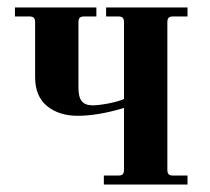

<svg xmlns="http://www.w3.org/2000/svg" viewBox="-20 -494 562 514"><path d="M20 -450H58C64 -450 68.2 -448.8 70.5 -446.5C72.8 -444.2 74 -440 74 -434V-288C74 -253.3 84.7 -227.3 106 -210C127.3 -192.7 154.7 -184 188 -184C224 -184 265.3 -191 312 -205V-40C312 -34 310.8 -29.8 308.5 -27.5C306.2 -25.2 302 -24 296 -24H258V0H482V-24H444C438 -24 433.8 -25.2 431.5 -27.5C429.2 -29.8 428 -34 428 -40V-434C428 -440 429.2 -444.2 431.5 -446.5C433.8 -448.8 438 -450 444 -450H482V-474H264V-450H296C302 -450 306.2 -448.8 308.5 -446.5C310.8 -444.2 312 -440 312 -434V-229C301.3 -224.3 287.3 -220.3 270 -217C252.7 -213.7 238.7 -212 228 -212C214.7 -212 205 -215.7 199 -223C193 -230.3 190 -242.3 190 -259V-434C190 -440 191.2 -444.2 193.5 -446.5C195.8 -448.8 200 -450 206 -450H238V-474H20Z"/></svg>

Font: Km Standard TT
Style: Bold
Weight: 700
Designer: Alexey Kryukov <alexios@thessalonica.org.ru>
Version: Version 2.0.2